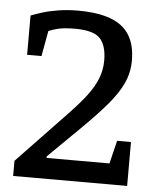

<svg xmlns="http://www.w3.org/2000/svg" viewBox="-50 -703 593 745"><g transform="rotate(5 247.0 -330.5)"><path d="M29 0V-59L222 -261Q264 -305 290 -339.5Q316 -374 329 -407Q342 -440 342 -477Q342 -535 316.5 -562.5Q291 -590 219 -590Q177 -590 152.5 -584Q128 -578 116 -572L98 -473H42V-626Q57 -632 83.5 -640.5Q110 -649 146 -655Q182 -661 224 -661Q301 -661 351 -642.5Q401 -624 425 -585Q449 -546 449 -486Q449 -440 430.5 -399Q412 -358 373.5 -312.5Q335 -267 274 -207L152 -87V-81H397L419 -171H473V0Z"/></g></svg>

Font: Faustina Medium
Style: Regular
Weight: 500
Designer: Alfonso Garcia
Foundry: http://www.omnibus-type.com
Version: Version 1.200